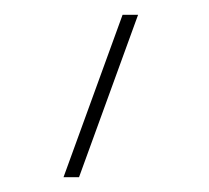

<svg xmlns="http://www.w3.org/2000/svg" viewBox="-20 -130 283 260"><path d="M146 -110H167L87 110H66Z"/></svg>

Font: M PLUS 1p Thin
Style: Regular
Weight: 250
Version: Version 1.062